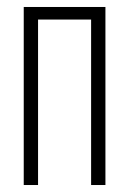

<svg xmlns="http://www.w3.org/2000/svg" viewBox="-20 -530 370 550"><path d="M48 0V-510H282V0H241V-474H89V0Z"/></svg>

Font: Saira Ultra Condensed ExLight
Style: Regular
Weight: 200
Width: 1
Designer: Hector Gatti with collaboration of the Omnibus-Type team
Foundry: Omnibus-Type
Version: Version 1.001; ttfautohint (v1.8)